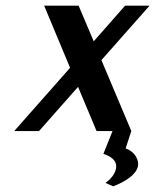

<svg xmlns="http://www.w3.org/2000/svg" viewBox="-20 -460 545 674"><path d="M226 -222 30 0H117L254 -155L319 0H375L343 80C370 89 388 103 388 124C388 148 367 171 350 182L377 194C416 180 465 151 465 116C465 99 453 72 421 61L441 0L336 -249L505 -440H419L309 -315L256 -440H135Z"/></svg>

Font: Pfennig
Style: BoldItalic
Weight: 700
Italic angle: -13°
Version: Version 20100423